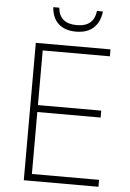

<svg xmlns="http://www.w3.org/2000/svg" viewBox="-60 -950 671 994"><g transform="rotate(5 275.5 -453.0)"><path d="M490 0H102V-714H490V-678H141V-394H470V-358H141V-36H490ZM434 -906Q428 -851 395 -820.5Q362 -790 304 -790Q246 -790 213 -820Q180 -850 176 -906H207Q215 -824 305 -824Q351 -824 375 -845.5Q399 -867 403 -906Z"/></g></svg>

Font: Noto Sans ExtraLight
Style: Regular
Weight: 200
Designer: Monotype Design Team
Foundry: Monotype Imaging Inc.
Version: Version 2.007